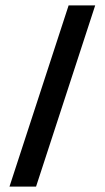

<svg xmlns="http://www.w3.org/2000/svg" viewBox="-20 -688 386 708"><path d="M15 0 233 -668H331L113 0Z"/></svg>

Font: Gantari SemiBold
Style: Regular
Weight: 600
Designer: Anugrah Pasau
Foundry: Lafontype
Version: Version 1.000; ttfautohint (v1.8.4)